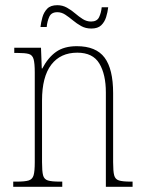

<svg xmlns="http://www.w3.org/2000/svg" viewBox="-20 -720 556 740"><path d="M31 0V-20H44Q76 -20 90.5 -24.5Q105 -29 109.5 -44.5Q114 -60 114 -95V-441Q114 -476 109.5 -492Q105 -508 91 -512Q77 -516 47 -516H35V-536H138L141 -456H143Q165 -498 196 -520Q227 -542 276 -542Q350 -542 383 -498Q416 -454 416 -361V-95Q416 -60 420 -44.5Q424 -29 438.5 -24.5Q453 -20 484 -20H491V0H388V-364Q388 -433 363 -475Q338 -517 278 -517Q213 -517 177.5 -470.5Q142 -424 142 -333V-95Q142 -60 146 -44.5Q150 -29 164.5 -24.5Q179 -20 211 -20H220V0ZM332 -610Q310 -610 293 -619.5Q276 -629 261 -641.5Q246 -654 231.5 -663.5Q217 -673 201 -673Q178 -673 170 -655.5Q162 -638 160 -616H136Q138 -634 143.5 -653.5Q149 -673 162 -686.5Q175 -700 201 -700Q221 -700 238 -690.5Q255 -681 269.5 -668.5Q284 -656 299 -646.5Q314 -637 331 -637Q354 -637 362 -654Q370 -671 372 -692H397Q395 -673 389 -654Q383 -635 370 -622.5Q357 -610 332 -610Z"/></svg>

Font: Noto Serif Lao Condensed Thin
Style: Regular
Weight: 100
Width: 3
Designer: Monotype Design Team
Foundry: Monotype Imaging Inc.
Version: Version 2.003; ttfautohint (v1.8.4.7-5d5b)